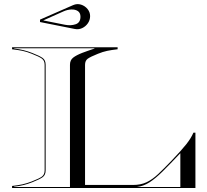

<svg xmlns="http://www.w3.org/2000/svg" viewBox="-20 -935 1032 955"><path d="M351.4 -791 179 -825.4V-837.4L343.4 -909.4Q363.4 -918.2 383 -912Q402.6 -905.8 415.4 -890.2Q428.2 -874.6 428.2 -855Q428.2 -835.4 417.2 -819.4Q406.2 -803.4 388.8 -795.2Q371.4 -787 351.4 -791ZM303.4 -811.8Q332.6 -806.2 356.4 -814.4Q380.2 -822.6 380.2 -851.8Q380.2 -871.4 367.2 -880Q354.2 -888.6 334.6 -887.8Q315 -887 295.4 -878.2L195 -833.4ZM40 -690V-700H565V-690Q534.5 -686.5 513 -682Q491.5 -677.5 467 -667.5Q429.5 -652.5 416.2 -642.8Q403 -633 403 -612.5V-15H641Q680 -15 708.8 -28.5Q737.5 -42 765.8 -68.5Q794 -95 831.5 -134Q882 -186.5 906.5 -217.5Q931 -248.5 942 -275H952V0H40V-10Q70.5 -13.5 92 -18.2Q113.5 -23 138 -32.5Q175.5 -47 188.8 -57Q202 -67 202 -87.5V-612.5Q202 -633 188.8 -643Q175.5 -653 138 -667.5Q113.5 -677.5 92 -682Q70.5 -686.5 40 -690ZM50 -693.5Q77 -690.5 98 -685.2Q119 -680 140.5 -671.5Q177.5 -657 192.2 -646.5Q207 -636 207 -612.5V-87.5Q207 -64.5 192.2 -53.8Q177.5 -43 140.5 -28.5Q119 -20 98 -14.8Q77 -9.5 50 -6.5V-5H328V-612.5Q328 -636 343.8 -648.2Q359.5 -660.5 389 -672Q403.5 -677.5 417 -682.2Q430.5 -687 450 -693.5V-695H50ZM662 -5H877V-173Q824.5 -117.5 788.5 -82Q752.5 -46.5 723.5 -28Q694.5 -9.5 662 -5Z"/></svg>

Font: Engraving Unshaded CC
Style: Bold
Weight: 700
Designer: indestructible type*
Foundry: Cowboy Collective
Version: Version 1.000